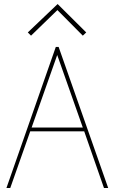

<svg xmlns="http://www.w3.org/2000/svg" viewBox="-20 -933 567 953"><path d="M408 -772 266 -913 118 -772 134 -756 265 -883 391 -756ZM391 -300H137L264 -660ZM517 0 271 -700H257L12 0H31L130 -281H398L496 0Z"/></svg>

Font: Advent Pro
Style: Thin
Weight: 100
Designer: Andreas Kalpakidis
Foundry: Andreas Kalpakidis
Version: Version 2.002 2007